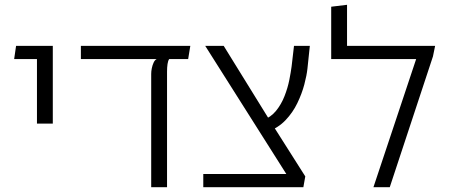

<svg xmlns="http://www.w3.org/2000/svg" viewBox="-20 -780 1871 800"><path d="M134 -265V-589H200V-265ZM39 -534 47 -589H172V-534Z M317 -534V-589H773L764 -534ZM610 0V-472Q610 -483 612.5 -495.5Q615 -508 620 -519Q625 -530 633 -534H685Q680 -527 678 -513Q676 -499 676 -482V0Z M1204 -6 835 -589H912L1108 -272L1252 -45ZM827 0V-55H1227L1252 -45L1244 0ZM1094 -231 1074 -279Q1108 -291 1130 -318Q1152 -345 1165.5 -379.5Q1179 -414 1185.5 -447Q1192 -480 1195 -503L1205 -589H1271L1261 -494Q1258 -466 1248 -428Q1238 -390 1219 -350.5Q1200 -311 1169.5 -279Q1139 -247 1094 -231Z M1426 -589H1793L1784 -545L1604 0H1536L1714 -534H1360V-752L1426 -760Z"/></svg>

Font: Noto Sans Hebrew Thin Light
Style: Regular
Weight: 300
Version: Version 3.001